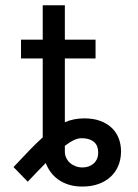

<svg xmlns="http://www.w3.org/2000/svg" viewBox="-20 -696 524 728"><path d="M225.9 -676.1V-545.5H342.3V-474.4H225.9V-232.6Q259.6 -247.2 299.7 -247.2Q334.2 -247.2 360.1 -237.6Q386 -228 403.6 -211.3Q421.2 -194.6 430 -171.7Q438.9 -148.8 438.9 -122.2Q438.9 -92.7 428.8 -68.2Q418.7 -43.7 399.7 -25.9Q380.7 -8.2 353.5 1.6Q326.3 11.4 292.6 11.4Q263.8 11.4 241.1 4.3Q218.4 -2.8 201.3 -14.9Q184.3 -27 172.4 -43.1Q160.5 -59.3 153.4 -77.8Q138.5 -62.9 121.6 -45.3Q104.8 -27.7 85.2 -7.1L31.2 -62.5Q64.6 -98 91.4 -125.9Q118.3 -153.8 142 -175.1V-474.4H59.7V-545.5H142V-676.1ZM225.9 -120.7Q225.9 -108.7 231 -97.7Q236.2 -86.6 245 -78.7Q253.9 -70.7 266.2 -65.9Q278.4 -61.1 292.6 -61.1Q304.3 -61.1 315.2 -64.6Q326 -68.2 334.3 -75.3Q342.7 -82.4 347.5 -93Q352.3 -103.7 352.3 -117.9Q352.3 -128.6 349.3 -138.3Q346.2 -148.1 338.8 -155.5Q331.3 -163 319.1 -167.4Q306.8 -171.9 288.4 -171.9Q275.9 -171.9 261 -165.1Q246.1 -158.4 225.9 -143.1Z"/></svg>

Font: Fast_Sans-Dotted
Style: Regular
Weight: 400
Version: Version 3.018